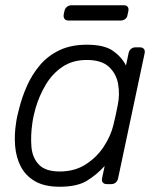

<svg xmlns="http://www.w3.org/2000/svg" viewBox="-20 -700 609 730"><path d="M207 10Q149 10 113 -11Q77 -32 59 -67Q41 -102 37.5 -145Q34 -188 41 -232Q43 -247 46 -260Q49 -273 53 -288Q64 -332 83 -374.5Q102 -417 132 -452.5Q162 -488 206 -509Q250 -530 310 -530Q376 -530 409 -507Q442 -484 459 -451L469 -498Q471 -508 478 -514Q485 -520 495 -520H512Q522 -520 527 -514Q532 -508 530 -498L429 -22Q427 -12 420 -6Q413 0 403 0H386Q376 0 371 -6Q366 -12 368 -22L378 -69Q347 -35 310 -12.5Q273 10 207 10ZM207 -48Q264 -48 306 -75Q348 -102 374.5 -142.5Q401 -183 411 -224Q415 -239 420 -263Q425 -287 428 -302Q436 -342 429 -381Q422 -420 394 -446Q366 -472 310 -472Q256 -472 217.5 -446Q179 -420 154 -378Q129 -336 115 -288Q111 -273 108 -260Q105 -247 103 -232Q96 -184 99.5 -142Q103 -100 128 -74Q153 -48 207 -48ZM240 -622Q230 -622 225.5 -628Q221 -634 222 -644L225 -658Q227 -668 234.5 -674Q242 -680 252 -680H451Q461 -680 465.5 -674Q470 -668 468 -658L465 -644Q464 -634 456.5 -628Q449 -622 439 -622Z"/></svg>

Font: Rubik Light
Style: Italic
Weight: 300
Italic angle: -12°
Designer: Hubert and Fischer
Foundry: Hubert and Fischer
Version: Version 2.300;gftools[0.9.30]